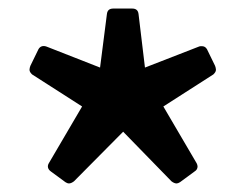

<svg xmlns="http://www.w3.org/2000/svg" viewBox="-20 -778 574 449"><path d="M99 -377 133 -352C136 -350 139 -349 141 -349C145 -349 149 -351 153 -354L268 -470L381 -354C385 -351 389 -349 393 -349C395 -349 398 -350 401 -352L435 -377C440 -380 442 -384 442 -389C442 -391 441 -394 440 -396L362 -529L479 -604C483 -608 485 -611 485 -615C485 -618 484 -621 483 -624L464 -663C461 -668 457 -670 452 -670C450 -670 447 -670 445 -669L319 -620L304 -745C303 -754 298 -758 289 -758H245C236 -758 231 -754 230 -745L214 -620L89 -669C81 -672 74 -670 70 -663L51 -624C50 -621 49 -618 49 -615C49 -611 51 -608 55 -604L172 -529L94 -396C90 -389 92 -382 99 -377Z"/></svg>

Font: LINE Seed JP App_OTF Bold
Style: Regular
Weight: 700
Designer: LINE & Fontrix & Fontworks
Version: Version 1.009